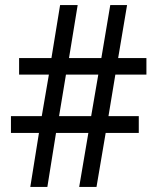

<svg xmlns="http://www.w3.org/2000/svg" viewBox="-20 -734 618 754"><path d="M433 -441 406 -278H525V-212H395L359 0H291L327 -212H200L166 0H99L133 -212H23V-278H144L172 -441H55V-506H182L216 -714H285L251 -506H378L413 -714H479L444 -506H555V-441ZM212 -278H338L366 -441H239Z"/></svg>

Font: Noto Sans Khmer SemiCondensed
Style: Regular
Weight: 400
Width: 4
Designer: Danh Hong and the Monotype Design Team
Foundry: Monotype Imaging Inc.
Version: Version 2.004; ttfautohint (v1.8.4.7-5d5b)